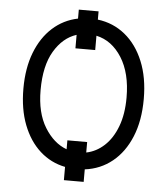

<svg xmlns="http://www.w3.org/2000/svg" viewBox="-57 -827 830 948"><g transform="rotate(5 358.0 -353.5)"><path d="M653.1 -363.6Q653.1 -256.4 620.2 -176.7Q587.4 -96.9 528.8 -49.5Q470.2 -2.1 393.1 7.5V69.6H295.1V3.9Q223.7 -10.3 170.1 -58.6Q116.5 -106.9 86.5 -184.3Q56.5 -261.7 56.5 -363.6Q56.5 -465.2 86.5 -542.6Q116.5 -620 170.1 -668.3Q223.7 -716.6 295.1 -731.2V-775.6H393.1V-734.7Q470.2 -725.1 528.8 -677.4Q587.4 -629.6 620.2 -549.9Q653.1 -470.2 653.1 -363.6ZM393.1 -127.8V-76Q442.5 -85.9 482.1 -122.5Q521.7 -159.1 544.7 -220Q567.8 -280.9 567.8 -363.6Q567.8 -484.4 519.2 -561.3Q470.5 -638.1 393.1 -654.8V-583.8H295.1V-650.6Q228 -629.3 184.8 -556.8Q141.7 -484.4 141.7 -363.6Q141.7 -251.1 185.9 -179.2Q230.1 -107.2 295.1 -83.5V-127.8Z"/></g></svg>

Font: Interface
Style: Regular
Weight: 400
Designer: Rasmus Andersson
Foundry: rsms
Version: Version 1.8